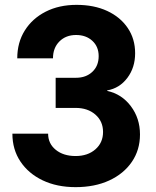

<svg xmlns="http://www.w3.org/2000/svg" viewBox="-20 -760 640 790"><path d="M291 10Q214 10 155.5 -18Q97 -46 64 -95.5Q31 -145 31 -210H178Q178 -169 209.5 -143.5Q241 -118 291 -118Q341 -118 372.5 -145.5Q404 -173 404 -217Q404 -261 372.5 -288.5Q341 -316 291 -316H209V-440H293Q334 -440 360 -464.5Q386 -489 386 -529Q386 -568 360 -592Q334 -616 293 -616Q251 -616 224.5 -589.5Q198 -563 198 -520H51Q51 -585 82 -634.5Q113 -684 168 -712Q223 -740 295 -740Q367 -740 421 -715Q475 -690 505.5 -645Q536 -600 536 -541Q536 -482 504 -439.5Q472 -397 421 -388V-386Q481 -373 518.5 -323Q556 -273 556 -207Q556 -143 522.5 -94Q489 -45 429.5 -17.5Q370 10 291 10Z"/></svg>

Font: JetBrains Mono NL ExtraBold
Style: Regular
Weight: 800
Designer: Philipp Nurullin, Konstantin Bulenkov
Foundry: JetBrains
Version: Version 2.304; ttfautohint (v1.8.4.7-5d5b)